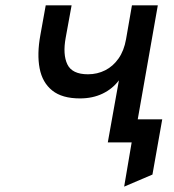

<svg xmlns="http://www.w3.org/2000/svg" viewBox="-20 -531 648 716"><path d="M443 165 471 0H439L453.5 -86H585L548.5 120ZM382 0 423.5 -231.5Q399.5 -199.5 362.5 -181.8Q325.5 -164 278 -164Q211.5 -164 174.8 -193.5Q138 -223 127.8 -276Q117.5 -329 130.5 -400L150.5 -511H247L225 -390.5Q213.5 -328 231.2 -291Q249 -254 308 -254Q343 -254 372.5 -269Q402 -284 422.2 -313Q442.5 -342 450 -384.5L472 -511H568.5L478.5 0Z"/></svg>

Font: Overpass Medium
Style: Italic
Weight: 500
Italic angle: -10°
Designer: Delve Withrington, Dave Bailey, Thomas Jockin
Foundry: Delve Fonts LLC
Version: Version 4.000